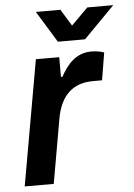

<svg xmlns="http://www.w3.org/2000/svg" viewBox="-52 -763 559 803"><g transform="rotate(-5 227.0 -361.5)"><path d="M454 -723H345L275 -653L232 -723H129L210 -591H324ZM19 0H141L188 -268C205 -367 258 -414 342 -414H380L399 -529C390 -533 370 -538 346 -538C280 -538 244 -493 216 -443H210V-526H112Z"/></g></svg>

Font: Archivo SemiBold
Style: Italic
Weight: 600
Italic angle: -10°
Designer: Hector Gatti
Foundry: Omnibus-Type
Version: Version 2.001